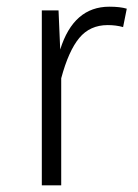

<svg xmlns="http://www.w3.org/2000/svg" viewBox="-20 -554 412 574"><path d="M359 -528 348 -473Q327 -479 302 -479Q249 -479 217 -440.5Q185 -402 163 -320V0H105V-523H155L160 -406Q200 -534 307 -534Q339 -534 359 -528Z"/></svg>

Font: Statis Sans Light
Style: Regular
Weight: 300
Designer: bBox Type GmbH
Foundry: bBox Type GmbH
Version: Version 1.000